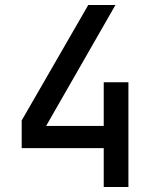

<svg xmlns="http://www.w3.org/2000/svg" viewBox="-20 -750 640 770"><path d="M396 0V-156H67V-267L334 -730H443L165 -245H396V-420H495V0Z"/></svg>

Font: Tiny Medium
Style: Regular
Weight: 500
Monospace: yes
Designer: Philipp Nurullin, Konstantin Bulenkov
Foundry: JetBrains
Version: Version 2.251; ttfautohint (v1.8.4.7-5d5b)